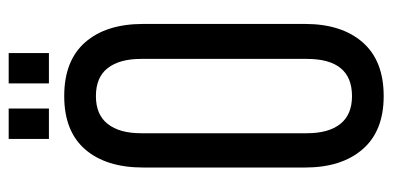

<svg xmlns="http://www.w3.org/2000/svg" viewBox="-244 -626 878 429"><g transform="rotate(-90 194.5 -412.0)"><path d="M34.2 -168.9V-530.8Q34.2 -613.3 74.7 -660.2Q115.2 -707 193.8 -707Q272.9 -707 314 -660.2Q355 -613.3 355 -530.8V-168.9Q355 -87.4 314 -40.3Q272.9 6.8 193.8 6.8Q115.7 6.8 75 -40.3Q34.2 -87.4 34.2 -168.9ZM98.1 -741.2V-831.1H166V-741.2ZM110.8 -165Q110.8 -116.2 131.6 -90.1Q152.3 -64 193.8 -64Q276.9 -64 276.9 -165V-535.2Q276.9 -583.5 256.3 -609.9Q235.8 -636.2 193.8 -636.2Q152.3 -636.2 131.6 -609.9Q110.8 -583.5 110.8 -535.2ZM222.2 -741.2V-831.1H290V-741.2Z"/></g></svg>

Font: Bebas Neue Regular
Style: Regular
Weight: 400
Designer: Ryoichi Tsunekawa
Foundry: Ryoichi Tsunekawa
Version: Version 001.003